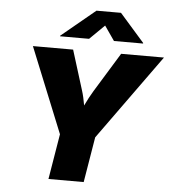

<svg xmlns="http://www.w3.org/2000/svg" viewBox="-62 -1010 951 1066"><g transform="rotate(5 414.0 -477.0)"><path d="M248 0 290 -252.9 97.7 -727.5H321.8L390.1 -507.8Q396.5 -487.8 401.1 -467.3Q405.8 -446.8 409.7 -423.8Q431.2 -469.2 454.6 -507.8L589.4 -727.5H828.1L486.3 -252.9L444.3 0ZM404.8 -794.9H242.7L243.2 -797.9L432.1 -954.1H568.8L706.1 -797.9L705.6 -794.9H543.5L487.3 -876Z"/></g></svg>

Font: Inter Black
Style: Italic
Weight: 900
Italic angle: -9.39999°
Designer: Rasmus Andersson
Foundry: rsms
Version: Version 4.000;git-a52131595